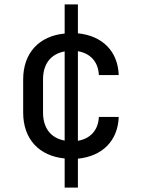

<svg xmlns="http://www.w3.org/2000/svg" viewBox="-20 -710 640 870"><path d="M333 -478C390 -468 425 -430 428 -370H518C514 -478 444 -548 333 -559V-690H273V-558C158 -547 85 -471 85 -350V-200C85 -79 158 -3 273 8V140H333V9C444 -2 514 -72 518 -180H428C425 -120 390 -82 333 -72ZM175 -351C175 -422 212 -466 273 -477V-73C212 -84 175 -128 175 -200Z"/></svg>

Font: Tekne LDO
Style: Regular
Weight: 400
Monospace: yes
Designer: Alessio Laiso, Mario Rullo, Paolo Rosset
Foundry: Alessio Laiso
Version: Version 1.000;hotconv 1.0.109;makeotfexe 2.5.65596